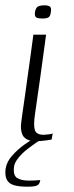

<svg xmlns="http://www.w3.org/2000/svg" viewBox="-38 -530 280 725"><path d="M136 -399Q126 -323 115.5 -248.5Q105 -174 94 -98Q88 -58 93.5 -39.5Q99 -21 127 -21Q132 -21 144.5 -22.5Q157 -24 161 -26L157 -3Q152 -2 133.5 0.5Q115 3 102 3Q79 3 66.5 -2.5Q54 -8 48.5 -18Q43 -28 41.5 -41.5Q40 -55 42.5 -70.5Q45 -86 47 -104Q52 -139 57.5 -177Q63 -215 68 -253Q73 -291 78.5 -328Q84 -365 88 -399Q100 -399 112.5 -399Q125 -399 136 -399ZM122 -460Q108 -460 100 -463.5Q92 -467 94 -484Q97 -502 106.5 -506Q116 -510 129 -510Q143 -510 150 -505.5Q157 -501 154 -484Q152 -467 143.5 -463.5Q135 -460 122 -460ZM66 175Q35 175 15.5 169.5Q-4 164 -12 149Q-20 134 -17 108Q-13 81 8 57.5Q29 34 53.5 16.5Q78 -1 92 -8H128Q119 -5 102 6.5Q85 18 65.5 33Q46 48 31.5 66Q17 84 15 99Q11 132 26.5 142Q42 152 72 152Q83 152 91.5 151.5Q100 151 106 150.5Q112 150 114 150Q113 159 109 164.5Q105 170 95.5 172.5Q86 175 66 175Z"/></svg>

Font: Genos Light
Style: Italic
Weight: 300
Italic angle: -8°
Designer: Robert E. Leuschke
Foundry: Robert E. Leuschke
Version: Version 1.010